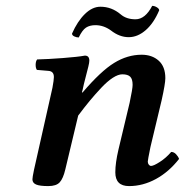

<svg xmlns="http://www.w3.org/2000/svg" viewBox="-20 -626 632 656"><path d="M90.8 -13.2Q90.8 -20 96.2 -45.9L159.2 -326.2Q164.1 -353 164.1 -362.8Q164.1 -382.3 146 -383.8L106 -387.2Q101.6 -393.6 101.8 -405.3Q102.1 -417 106.9 -422.9Q143.6 -423.8 195.1 -427.7Q246.6 -431.6 270 -436Q285.2 -436 285.2 -418.9Q285.2 -412.1 281.7 -397.9Q278.3 -383.8 272.2 -360.8Q266.1 -337.9 262.2 -318.8L259.8 -310.1H262.2Q324.7 -383.3 370.1 -411.1Q415.5 -439 463.9 -439Q499.5 -439 522.2 -418.7Q544.9 -398.4 544.9 -358.9Q544.9 -340.3 532.2 -283.2L494.1 -124Q484.9 -78.6 484.9 -74.2Q484.9 -67.9 488.3 -63.5Q491.7 -59.1 496.1 -59.1Q504.9 -59.1 526.1 -72.8Q547.4 -86.4 564.9 -106.9Q574.2 -106.9 581.5 -99.1Q588.9 -91.3 591.8 -83Q557.1 -38.6 512.7 -14.4Q468.3 9.8 420.9 9.8Q374 9.8 374 -37.1Q374 -69.3 384.8 -115.2L422.9 -274.9Q433.1 -323.2 433.1 -335.9Q433.1 -356 424.8 -364Q416.5 -372.1 397.9 -372.1Q383.8 -372.1 365.2 -360.1Q346.7 -348.1 325.4 -325.4Q304.2 -302.7 286.6 -281.5Q269 -260.3 247.1 -231L203.1 -46.9Q195.8 -16.1 184.1 -3.2Q172.4 9.8 145 9.8Q115.7 9.8 103.3 4.4Q90.8 -1 90.8 -13.2ZM442.9 -560.1Q476.1 -560.1 500 -606Q507.8 -606 515.9 -601.1Q523.9 -596.2 523.9 -590.8Q505.4 -546.9 477.8 -522.9Q450.2 -499 419.9 -499Q388.2 -499 358.9 -522Q334 -540 306.2 -540Q286.6 -540 273.9 -531.7Q261.2 -523.4 249 -498Q241.2 -498 233.6 -501.7Q226.1 -505.4 226.1 -511.2Q244.6 -553.2 270 -578.1Q295.4 -603 323.2 -603Q361.3 -603 392.1 -577.1Q411.6 -560.1 442.9 -560.1Z"/></svg>

Font: Common Serif SemiBold
Style: Italic
Weight: 600
Italic angle: -12°
Designer: Philipp H. Poll, Khaled Hosny
Foundry: Stefan Peev, Context Ltd.
Version: Version 1.026